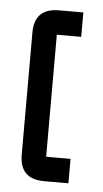

<svg xmlns="http://www.w3.org/2000/svg" viewBox="-44 -628 307 574"><g transform="rotate(5 110.0 -341.5)"><path d="M109.9 -598.1H183.1V-524.9H109.9V-158.7H183.1V-85.4H109.9Q36.6 -85.4 36.6 -158.7V-524.9Q36.6 -598.1 109.9 -598.1Z"/></g></svg>

Font: BabelStone Khitan Seals
Style: Regular
Weight: 400
Designer: Andrew West
Foundry: BabelStone
Version: Version 1.004